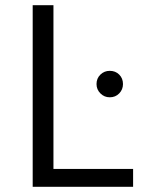

<svg xmlns="http://www.w3.org/2000/svg" viewBox="-20 -720 557 740"><path d="M106 -700H186V-69H493V0H106ZM403 -447Q425 -447 439.5 -432.5Q454 -418 454 -396Q454 -375 439.5 -360Q425 -345 403 -345Q382 -345 367 -360Q352 -375 352 -396Q352 -418 367 -432.5Q382 -447 403 -447Z"/></svg>

Font: Alexandria Light
Style: Regular
Weight: 300
Designer: Mohamed Gaber
Foundry: Kief Type Foundry
Version: Version 5.100